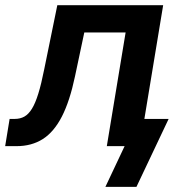

<svg xmlns="http://www.w3.org/2000/svg" viewBox="-55 -561 667 737"><path d="M-35.2 0 -18.1 -104.5H1Q22.5 -104.5 38.6 -113.5Q54.7 -122.6 67.6 -143.6Q80.6 -164.6 92 -201.4Q103.5 -238.3 114.7 -294.9L165 -541H571.3L481.9 0H355L427.2 -436.5H268.6L232.9 -268.1Q212.9 -172.9 182.6 -113.8Q152.3 -54.7 109.4 -27.3Q66.4 0 8.3 0ZM349.6 156.2 423.3 0H386.2L403.8 -104.5H592.3L468.8 156.2Z"/></svg>

Font: Inter 17pt SemiBold
Style: Italic
Weight: 600
Italic angle: -9.3988°
Version: Version 4.001;git-66647c0bb